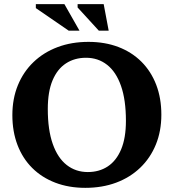

<svg xmlns="http://www.w3.org/2000/svg" viewBox="-20 -891 836 924"><path d="M405.5 -689.5Q485 -689.5 549.8 -664.8Q614.5 -640 660.8 -593.8Q707 -547.5 731.8 -483Q756.5 -418.5 756.5 -339Q756.5 -260 730 -195.2Q703.5 -130.5 654.8 -83.8Q606 -37 539 -12Q472 13 390.5 13Q311 13 246.2 -11.8Q181.5 -36.5 135.2 -82.5Q89 -128.5 64.2 -193.2Q39.5 -258 39.5 -337Q39.5 -416 66 -480.8Q92.5 -545.5 141.2 -592.2Q190 -639 257 -664.2Q324 -689.5 405.5 -689.5ZM402.5 -63Q457.5 -63 498.8 -90.2Q540 -117.5 563 -172.2Q586 -227 586 -309.5Q586 -410.5 562.2 -478Q538.5 -545.5 495.2 -579.2Q452 -613 394 -613Q339 -613 297.5 -586Q256 -559 233 -504.5Q210 -450 210 -366.5Q210 -266 233.8 -198.5Q257.5 -131 301 -97Q344.5 -63 402.5 -63ZM362.5 -743.5H310.5L152.5 -852V-871H290ZM503 -743.5H455.5L353.5 -855V-871H479Z"/></svg>

Font: Newsreader 16pt 16pt
Style: Bold
Weight: 700
Version: Version 1.003